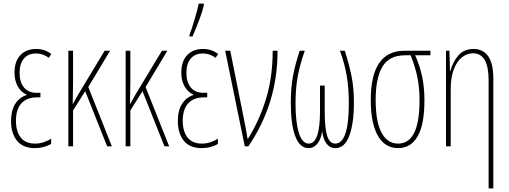

<svg xmlns="http://www.w3.org/2000/svg" viewBox="-20 -807 2808 1059"><path d="M203 -270H184Q129 -270 98.5 -237.5Q68 -205 68 -141Q68 -82 94.5 -48.5Q121 -15 173 -15Q200 -15 223.5 -23.5Q247 -32 262 -42V-13Q221 10 173 10Q107 10 74 -30.5Q41 -71 41 -139Q41 -198 64 -234Q87 -270 127 -283V-285Q95 -299 77.5 -331.5Q60 -364 60 -405Q60 -469 92.5 -503Q125 -537 180 -537Q227 -537 263 -509L249 -488Q237 -498 218 -505Q199 -512 178 -512Q136 -512 112 -484Q88 -456 88 -405Q88 -355 112 -325Q136 -295 184 -295H203Z M467 -327 597 0H571L450 -304L383 -198V0H357V-527H383V-354Q383 -316 381 -234H382L414 -290L557 -527H587Z M783 -327 913 0H887L766 -304L699 -198V0H673V-527H699V-354Q699 -316 697 -234H698L730 -290L873 -527H903Z M1123 -270H1104Q1049 -270 1018.5 -237.5Q988 -205 988 -141Q988 -82 1014.5 -48.5Q1041 -15 1093 -15Q1120 -15 1143.5 -23.5Q1167 -32 1182 -42V-13Q1141 10 1093 10Q1027 10 994 -30.5Q961 -71 961 -139Q961 -198 984 -234Q1007 -270 1047 -283V-285Q1015 -299 997.5 -331.5Q980 -364 980 -405Q980 -469 1012.5 -503Q1045 -537 1100 -537Q1147 -537 1183 -509L1169 -488Q1157 -498 1138 -505Q1119 -512 1098 -512Q1056 -512 1032 -484Q1008 -456 1008 -405Q1008 -355 1032 -325Q1056 -295 1104 -295H1123ZM1025 -615Q1036 -642 1053 -699Q1070 -756 1076 -787H1104V-776Q1091 -720 1042 -606H1025Z M1250 -527 1325 -153Q1326 -147 1333.5 -109Q1341 -71 1345 -42H1348Q1412 -145 1448 -264Q1484 -383 1484 -527H1511Q1511 -236 1350 0H1330L1222 -527Z M1932 -240Q1932 -126 1906.5 -58Q1881 10 1830 10Q1800 10 1781.5 -14Q1763 -38 1757 -81H1756Q1751 -40 1731 -15Q1711 10 1681 10Q1634 10 1609 -54.5Q1584 -119 1584 -240Q1584 -323 1596 -387.5Q1608 -452 1633 -527H1661Q1634 -450 1622 -384.5Q1610 -319 1610 -236Q1610 -133 1628.5 -74Q1647 -15 1683 -15Q1745 -15 1745 -193V-335H1771V-193Q1771 -101 1784.5 -58Q1798 -15 1829 -15Q1904 -15 1904 -238Q1904 -321 1892.5 -388.5Q1881 -456 1855 -527H1882Q1908 -444 1920 -381.5Q1932 -319 1932 -240Z M2176 10Q2103 10 2064 -58.5Q2025 -127 2025 -256Q2025 -527 2211 -527H2354V-502H2270Q2296 -444 2308.5 -384Q2321 -324 2321 -253Q2321 -120 2283.5 -55Q2246 10 2176 10ZM2176 -15Q2294 -15 2294 -253Q2294 -323 2282 -381.5Q2270 -440 2245 -502H2214Q2127 -502 2089.5 -439.5Q2052 -377 2052 -256Q2052 -137 2084 -76Q2116 -15 2176 -15Z M2701 -375V232H2675V-365Q2675 -513 2589 -513Q2556 -513 2528 -491Q2500 -469 2483 -424.5Q2466 -380 2466 -316V0H2440V-527H2459L2462 -415H2464Q2477 -465 2508 -501Q2539 -537 2592 -537Q2644 -537 2672.5 -497Q2701 -457 2701 -375Z"/></svg>

Font: Noto Sans Display Thin Cond
Style: Regular
Weight: 250
Width: 3
Designer: Monotype Design team
Foundry: Monotype Imaging Inc.
Version: Version 1.000